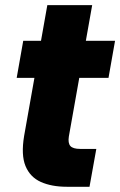

<svg xmlns="http://www.w3.org/2000/svg" viewBox="-20 -714 460 734"><path d="M72.2 -194.2 160.9 -694.3H332.4L243.2 -192.1Q239.3 -167.4 248.9 -156Q258.6 -144.7 287.2 -144.7H348.2L322.2 0H235.4Q177.4 0 136.2 -18.4Q95 -36.9 77.5 -79.3Q60.1 -121.8 72.2 -194.2ZM394.8 -416.3H43.8L68.8 -557.9H419.8Z"/></svg>

Font: Poppins Variable
Style: Italic
Weight: 100
Italic angle: -10°
Designer: Jonny Pinhorn
Foundry: Indian Type Foundry
Version: Version 6.000